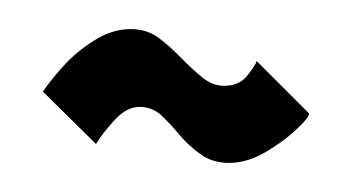

<svg xmlns="http://www.w3.org/2000/svg" viewBox="-20 -412 246 132"><path d="M137.5 -300Q149.5 -300 161.8 -307Q174 -314 183.2 -322.5Q192.5 -331 192.5 -334L156.5 -370Q155.5 -367 150 -360Q144.5 -353 134 -353Q126 -353 118.8 -359Q111.5 -365 104.2 -372.5Q97 -380 89 -386Q81 -392 70 -392Q57 -392 44.8 -384.2Q32.5 -376.5 23.5 -366.5Q14.5 -356.5 9.5 -349L46 -313Q50.5 -320.5 58.8 -329.5Q67 -338.5 76 -338.5Q84.5 -338.5 90.8 -332.8Q97 -327 103.2 -319.5Q109.5 -312 117.8 -306Q126 -300 137.5 -300Z"/></svg>

Font: Anybody UltraCondensed
Style: Regular
Weight: 400
Width: 1
Version: Version 1.113;gftools[0.9.25]